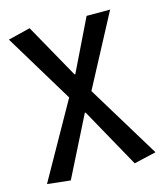

<svg xmlns="http://www.w3.org/2000/svg" viewBox="-115 -649 798 946"><g transform="rotate(-15 283.5 -175.5)"><path d="M128 213 281 -91H285L454 213L567 187L340 -186L533 -550H413L285 -287H281L126 -564L13 -536L226 -184L10 200Z"/></g></svg>

Font: Spoqa Han Sans Neo Medium
Style: Regular
Weight: 500
Designer: [Spoqa Han Sans Neo] Dong-huui Kim  Younghwa Kang  Yujin Lee  [Noto Sans] Ryoko NISHIZUKA  (kana & ideographs); Paul D. 
Foundry: Spoqa (http://www.spoqa-han-sans.com)
Version: Version 1.000